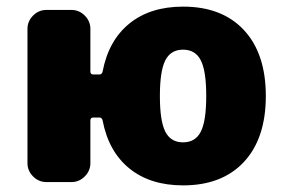

<svg xmlns="http://www.w3.org/2000/svg" viewBox="-20 -550 856 580"><path d="M479.5 -152Q496 -120 533 -120Q570 -120 586.5 -152Q603 -184 603 -260Q603 -336 586.5 -368Q570 -400 533 -400Q496 -400 479.5 -368Q463 -336 463 -260Q463 -184 479.5 -152ZM533 -530Q651 -530 717 -459Q783 -388 783 -260Q783 -132 717 -61Q651 10 533 10Q434 10 371 -41Q308 -92 290 -186Q288 -195 280 -195H262Q253 -195 253 -186V-57Q253 -34 236 -17Q219 0 196 0H120Q97 0 80 -17Q63 -34 63 -57V-463Q63 -486 80 -503Q97 -520 120 -520H196Q219 -520 236 -503Q253 -486 253 -463V-334Q253 -325 262 -325H280Q288 -325 290 -334Q308 -428 371 -479Q434 -530 533 -530Z"/></svg>

Font: Rounded Mplus 1c Black
Style: Regular
Weight: 900
Version: Version 1.059.20150529